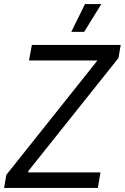

<svg xmlns="http://www.w3.org/2000/svg" viewBox="-27 -920 611 940"><path d="M-7 0H452L465 -76H111L112 -83L553 -636L564 -700H129L115 -624H448L447 -620L4 -64ZM469 -900H389L322 -764H385Z"/></svg>

Font: Fixel Text 20240404
Style: Italic
Weight: 400
Width: 4
Italic angle: -10°
Designer: AlfaBravo + MacPaw
Foundry: Kyrylo Tkachov, Marchela Mozhyna, Serhii Makarenko, Maria Weinstein, Zakhar Kryvoshyya
Version: Version 1.211;Glyphs 3.2 (3225)